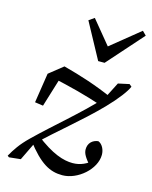

<svg xmlns="http://www.w3.org/2000/svg" viewBox="-116 -827 734 927"><g transform="rotate(15 250.5 -363.5)"><path d="M285.3 23.1C361.7 23.1 445.2 -49 445.2 -121.6C445.2 -145.8 433.1 -172.7 411.8 -180.8C383.7 -177.8 362.4 -158.6 362.4 -127.4C362.4 -105.4 374.3 -88.3 402.7 -54.2L417.9 -86.9C388.1 -62.3 358.1 -46.4 318.2 -46.4C273.8 -46.4 214.7 -63.4 125.7 -133.8L99.1 -100C173 -3 223.4 23.1 285.3 23.1ZM72.5 0 115.2 -88.3C207.3 -178 308.2 -255.8 403.2 -353.4C454.5 -406.3 487.8 -451.5 497.9 -476.2L486 -486.2L430.6 -474.2L387.6 -389.9C292.4 -287.2 185.4 -201.3 89.2 -107.4C47 -66.4 27 -35.2 6.9 0L14.9 6.1L72.5 0ZM67.8 -283.3 109.1 -277.3 164.1 -456.3 109.8 -422.5C222.3 -397.6 287.6 -380.7 380.4 -349.9L417.6 -398.9C326.6 -439 250.3 -463.1 160.3 -487.3L90.7 -431.9L67.8 -283.3ZM241.2 -751.4 214 -732.3 310.7 -554.1H342.8L500.8 -732.1L481.5 -751.5L310.9 -613.2H354.8L241.2 -751.4Z"/></g></svg>

Font: Source Serif Variable
Style: Italic
Weight: 389
Italic angle: -12°
Designer: Frank Grießhammer
Foundry: Adobe Systems Incorporated
Version: Version 3.001;hotconv 1.0.111;makeotfexe 2.5.65597